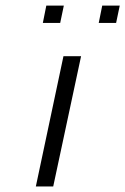

<svg xmlns="http://www.w3.org/2000/svg" viewBox="-20 -676 454 696"><path d="M109.9 0 210 -472.2H273.9L172.9 0ZM135.3 -592.8 147.9 -655.8H211.4L198.2 -592.8ZM337.9 -592.8 350.6 -655.8H414.1L400.9 -592.8Z"/></svg>

Font: CMU Bright
Style: Oblique
Weight: 500
Italic angle: -12°
Version: Version 0.7.0